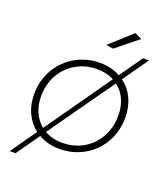

<svg xmlns="http://www.w3.org/2000/svg" viewBox="-152 -848 920 1059"><g transform="rotate(20 307.5 -318.5)"><path d="M566 -286Q566 -204 528.5 -138.5Q491 -73 426 -36Q361 1 282 1Q213 1 160 -30L64 106H30L136 -45Q95 -77 72 -126Q49 -175 49 -236Q49 -317 87 -382.5Q125 -448 190 -485Q255 -522 333 -522Q400 -522 452 -493L546 -627H581L476 -478Q519 -447 542.5 -397Q566 -347 566 -286ZM159 -77 429 -461Q386 -484 330 -484Q263 -484 207.5 -452.5Q152 -421 120.5 -364.5Q89 -308 89 -237Q89 -187 107.5 -145.5Q126 -104 159 -77ZM526 -284Q526 -335 507 -377Q488 -419 453 -445L182 -62Q226 -36 285 -36Q353 -36 408 -67.5Q463 -99 494.5 -155.5Q526 -212 526 -284ZM459 -743 500 -723 372 -620 331 -627Z"/></g></svg>

Font: Gontserrat ExtraLight
Style: Italic
Weight: 275
Italic angle: -11.3°
Designer: Julieta Ulanovsky
Foundry: Julieta Ulanovsky
Version: Version 6.001